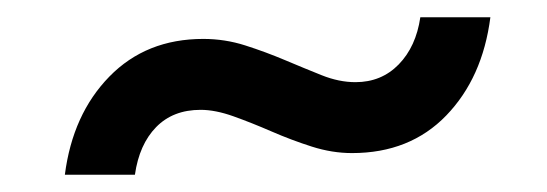

<svg xmlns="http://www.w3.org/2000/svg" viewBox="-20 -407 632 222"><path d="M391 -312Q421 -312 441 -332.5Q461 -353 466 -387H547Q538 -317 496 -273.5Q454 -230 387 -230Q364 -230 340.5 -237.5Q317 -245 294 -255Q271 -265 250 -272.5Q229 -280 212 -280Q180 -280 160.5 -260Q141 -240 136 -205H55Q64 -275 106.5 -318.5Q149 -362 215 -362Q240 -362 263.5 -354.5Q287 -347 309.5 -337.5Q332 -328 352 -320Q372 -312 391 -312Z"/></svg>

Font: Aleo Medium
Style: Italic
Weight: 500
Italic angle: -7°
Designer: Alessio Laiso
Foundry: Alessio Laiso
Version: Version 2.001;gftools[0.9.29]